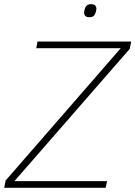

<svg xmlns="http://www.w3.org/2000/svg" viewBox="-40 -896 646 916"><path d="M464 0H-20L-13 -35L536 -666H133L139 -698H586L579 -663L29 -32H471ZM386 -814Q372 -814 366.5 -820.5Q361 -827 361 -835Q361 -840 364 -852Q367 -863 373.5 -869.5Q380 -876 395 -876Q409 -876 414.5 -869.5Q420 -863 420 -855Q420 -850 417 -838Q414 -827 407.5 -820.5Q401 -814 386 -814Z"/></svg>

Font: IBM Plex Sans ExtLt
Style: Italic
Weight: 200
Italic angle: -11°
Designer: Mike Abbink, Paul van der Laan, Pieter van Rosmalen
Foundry: Bold Monday
Version: Version 3.005